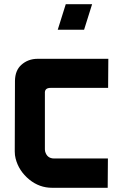

<svg xmlns="http://www.w3.org/2000/svg" viewBox="-20 -891 584 911"><path d="M492 -139 491 0H227Q167 0 119 -39Q69 -80 54 -139Q50 -154 50 -173L51 -508Q52 -557 81 -583Q113 -612 159 -612H494L493 -474H220Q191 -474 193 -448V-182Q193 -177 194 -173Q203 -139 237 -139ZM292 -871H417L379 -750H254Z"/></svg>

Font: Covid19
Style: Regular
Weight: 400
Designer: Peter Wiegel
Foundry: (c) CAT - Ing. Peter Wiegel.  for Rudolf Maass + Partner GmbH
Version: Version 001.000